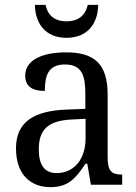

<svg xmlns="http://www.w3.org/2000/svg" viewBox="-20 -762 563 792"><path d="M254 -606C343 -606 384 -667 385 -742H342C331 -694 299 -674 254 -674C210 -674 178 -694 168 -742H124C125 -667 166 -606 254 -606ZM188 10C265 10 294 -30 333 -87H340L355 0H484V-42H481C439 -42 424 -58 424 -114V-373C424 -500 367 -546 253 -546C157 -546 84 -516 84 -450C84 -406 112 -387 165 -387C165 -451 179 -496 248 -496C321 -496 332 -446 332 -373V-313L256 -310C115 -305 46 -256 46 -150C46 -41 107 10 188 10ZM213 -48C163 -48 140 -83 140 -145C140 -223 173 -264 275 -269L333 -272V-191C333 -106 286 -48 213 -48Z"/></svg>

Font: Noto Serif Ethiopic SemiCondensed
Style: Regular
Weight: 400
Width: 4
Designer: Monotype Design Team
Foundry: Monotype Imaging Inc.
Version: Version 2.102